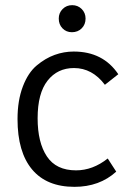

<svg xmlns="http://www.w3.org/2000/svg" viewBox="-20 -711 489 745"><path d="M275 -50Q340 -50 398 -96L431 -45Q366 14 269 14Q161 14 104.5 -53.5Q48 -121 48 -249Q48 -321 68.5 -375Q89 -429 122.5 -457Q156 -485 192 -498Q228 -511 266 -511Q380 -511 439 -423L387 -382Q338 -447 267 -447Q203 -447 164.5 -398Q126 -349 126 -252Q126 -158 162 -104Q198 -50 275 -50ZM208 -639Q208 -661 223 -676Q238 -691 260 -691Q282 -691 297 -676Q312 -661 312 -639Q312 -616 297 -601Q282 -586 259 -586Q237 -586 222.5 -601Q208 -616 208 -639Z"/></svg>

Font: BreeCF
Style: Light
Weight: 300
Designer: Veronika Burian, Jos Scaglione
Foundry: TypeTogether
Version: Version 0.0.2